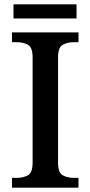

<svg xmlns="http://www.w3.org/2000/svg" viewBox="-20 -863 416 883"><path d="M35 0V-45H56Q87 -45 108.5 -57Q130 -69 130 -115V-599Q130 -645 108.5 -657Q87 -669 56 -669H35V-714H341V-669H320Q290 -669 268.5 -657Q247 -645 247 -599V-115Q247 -69 268.5 -57Q290 -45 320 -45H341V0ZM42 -778V-843H332V-778Z"/></svg>

Font: Noto Serif Tamil Medium
Style: Regular
Weight: 500
Designer: Indian Type Foundry, Tom Grace, and the Monotype Design Team
Foundry: Monotype Imaging Inc.
Version: Version 2.004; ttfautohint (v1.8.4.7-5d5b)